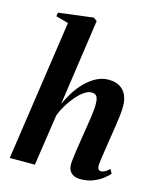

<svg xmlns="http://www.w3.org/2000/svg" viewBox="-122 -902 818 997"><g transform="rotate(15 287.0 -403.0)"><path d="M404.5 11.5Q386.5 11.5 371.5 4.8Q356.5 -2 348 -15.8Q339.5 -29.5 339.5 -51.5Q339.5 -61 341.8 -80.2Q344 -99.5 347.5 -123.8Q351 -148 355 -173.5Q359 -199 362.5 -221.5Q366.5 -246 370.2 -269.8Q374 -293.5 377 -315.2Q380 -337 381.8 -355Q383.5 -373 383 -385Q383 -403.5 379.8 -415.5Q376.5 -427.5 368.5 -433Q360.5 -438.5 346.5 -438.5Q328.5 -438.5 307.8 -424.2Q287 -410 266.5 -386.2Q246 -362.5 228.5 -333.8Q211 -305 200 -275.5L159 0H24L134.5 -755L67 -773.5L70.5 -793.5L257 -817L276 -803.5L209 -339.5Q223.5 -372.5 244.2 -405.5Q265 -438.5 291.8 -465.5Q318.5 -492.5 349.8 -509Q381 -525.5 416 -525.5Q452 -525.5 475.5 -511.2Q499 -497 511 -471.8Q523 -446.5 523 -412.5Q523 -388.5 519.8 -360.2Q516.5 -332 511.8 -302Q507 -272 502.5 -242Q499.5 -221.5 496 -199Q492.5 -176.5 489.2 -155Q486 -133.5 483.5 -115.2Q481 -97 480 -85Q480 -67.5 485.5 -61.5Q491 -55.5 498.5 -55.5Q507.5 -55.5 519 -61.2Q530.5 -67 544.5 -80.5L556 -57.5Q545 -44.5 524.5 -28.5Q504 -12.5 474.2 -0.5Q444.5 11.5 404.5 11.5Z"/></g></svg>

Font: Merriweather 120pt
Style: Bold Italic
Weight: 700
Italic angle: -7.8°
Version: Version 2.101